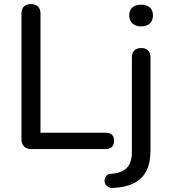

<svg xmlns="http://www.w3.org/2000/svg" viewBox="-20 -729 829 939"><path d="M132 0Q110 0 97.5 -13Q85 -26 85 -48V-662Q85 -685 97 -697Q109 -709 131 -709Q154 -709 166 -697Q178 -685 178 -662V-80H496Q517 -80 527.5 -70Q538 -60 538 -41Q538 -21 527.5 -10.5Q517 0 496 0ZM536 190Q520 191 509 185Q498 179 494 168.5Q490 158 492 147.5Q494 137 501.5 129.5Q509 122 522 121Q575 118 600 92.5Q625 67 625 13V-448Q625 -471 637 -482.5Q649 -494 671 -494Q692 -494 704 -482.5Q716 -471 716 -448V6Q716 68 695.5 107.5Q675 147 635 167Q595 187 536 190ZM670 -600Q643 -600 627.5 -614.5Q612 -629 612 -653Q612 -679 627.5 -692.5Q643 -706 670 -706Q698 -706 713 -692.5Q728 -679 728 -653Q728 -629 713 -614.5Q698 -600 670 -600Z"/></svg>

Font: Nunito Medium
Style: Regular
Weight: 500
Designer: Vernon Adams
Foundry: Vernon Adams
Version: Version 3.602